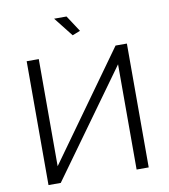

<svg xmlns="http://www.w3.org/2000/svg" viewBox="-97 -1002 955 1084"><g transform="rotate(-10 380.0 -460.0)"><path d="M92.6 0V-710H162V-95.9L602.2 -710H667.1V0H597.7V-603.4L162.8 0ZM286.9 -919.6H358.1L418.8 -826.8L373.9 -809.2Z"/></g></svg>

Font: Raleway Thin
Style: Regular
Weight: 100
Designer: Matt McInerney, Pablo Impallari, Rodrigo Fuenzalida
Foundry: Matt McInerney, Pablo Impallari, Rodrigo Fuenzalida
Version: Version 4.026